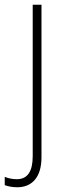

<svg xmlns="http://www.w3.org/2000/svg" viewBox="-55 -549 279 810"><path d="M18 241C77 241 120 202 120 115V-529H83V110C83 173 62 207 16 207C-1 207 -19 204 -35 197V232C-22 237 -4 241 18 241Z"/></svg>

Font: Noto Sans Bengali SemiCondensed ExtraLight
Style: Regular
Weight: 200
Width: 4
Designer: Joana Ranito - Universal Thirst; Jelle Bosma - Monotype Design Team
Foundry: Universal Thirst ehf.
Version: Version 3.000